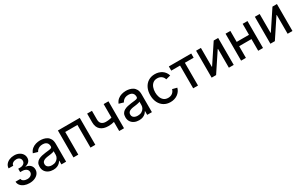

<svg xmlns="http://www.w3.org/2000/svg" viewBox="210 -1955 5230 3369"><g transform="rotate(-30 2825.0 -270.5)"><path d="M248 6.3Q191.4 6.3 145.5 -12Q99.6 -30.3 72.5 -63.2Q45.4 -96.2 44.4 -139.6H143.1Q144.5 -111.8 175.3 -93.3Q206.1 -74.7 247.6 -74.7Q294.4 -74.7 323.5 -98.6Q352.5 -122.6 352.5 -158.2Q352.5 -196.8 321.3 -220.5Q290 -244.1 236.3 -244.1H199.2V-313H236.3Q280.8 -313 310.1 -335.2Q339.4 -357.4 339.4 -394.5Q339.4 -429.7 314.9 -451.7Q290.5 -473.6 250 -473.6Q210.9 -473.6 180.9 -454.1Q150.9 -434.6 150.4 -402.3H56.2Q57.1 -446.8 83.5 -480.5Q109.9 -514.2 153.8 -533Q197.8 -551.8 251.5 -551.8Q307.1 -551.8 348.1 -531.2Q389.2 -510.7 411.6 -476.6Q434.1 -442.4 434.1 -400.4Q434.1 -351.6 403.6 -321.3Q373 -291 328.1 -283.7V-279.8Q391.1 -270.5 423.1 -236.1Q455.1 -201.7 455.1 -151.4Q455.1 -105.5 428.5 -69.8Q401.9 -34.2 355.2 -13.9Q308.6 6.3 248 6.3Z M726.1 12.2Q674.3 12.2 632.3 -7.1Q590.3 -26.4 565.4 -63.7Q540.5 -101.1 540.5 -154.8Q540.5 -201.7 558.8 -231.2Q577.1 -260.7 607.9 -277.8Q638.7 -294.9 676 -303.5Q713.4 -312 752 -316.9Q800.8 -322.8 831.1 -326.4Q861.3 -330.1 876.2 -338.4Q891.1 -346.7 891.1 -366.2V-369.1Q891.1 -401.4 878.7 -423.8Q866.2 -446.3 842 -458.3Q817.9 -470.2 781.2 -470.2Q744.1 -470.2 717.5 -458.7Q690.9 -447.3 674.1 -429.7Q657.2 -412.1 648.9 -393.1L556.2 -419.9Q576.2 -469.7 611.3 -498.5Q646.5 -527.3 690.4 -540Q734.4 -552.7 779.3 -552.7Q809.6 -552.7 845.5 -545.4Q881.3 -538.1 914.1 -518.3Q946.8 -498.5 967.8 -460.7Q988.8 -422.9 988.8 -361.3V0H893.6V-74.7H887.7Q877.9 -54.2 857.2 -34.2Q836.4 -14.2 804 -1Q771.5 12.2 726.1 12.2ZM745.6 -69.3Q792 -69.3 824.5 -87.6Q856.9 -106 874 -135.3Q891.1 -164.6 891.1 -196.8V-270Q885.3 -263.7 868.2 -258.8Q851.1 -253.9 829.1 -250.2Q807.1 -246.6 786.4 -243.9Q765.6 -241.2 752.9 -239.7Q722.2 -235.8 695.8 -226.3Q669.4 -216.8 653.6 -199.2Q637.7 -181.6 637.7 -151.9Q637.7 -124.5 651.6 -106.4Q665.5 -88.4 689.9 -78.9Q714.4 -69.3 745.6 -69.3Z M1580.6 -545.9V0H1482.9V-459H1235.8V0H1137.7V-545.9Z M1944.3 -168.9Q1845.2 -168.9 1787.6 -219Q1730 -269 1730 -369.6V-545.9H1827.6V-369.6Q1827.6 -310.1 1860.4 -283Q1893.1 -255.9 1944.3 -255.9Q1994.1 -255.9 2036.1 -265.1Q2078.1 -274.4 2120.6 -289.6V-202.6Q2094.2 -192.9 2066.7 -185.1Q2039.1 -177.2 2008.8 -173.1Q1978.5 -168.9 1944.3 -168.9ZM2064.5 0V-545.9H2162.1V0Z M2464.4 12.2Q2412.6 12.2 2370.6 -7.1Q2328.6 -26.4 2303.7 -63.7Q2278.8 -101.1 2278.8 -154.8Q2278.8 -201.7 2297.1 -231.2Q2315.4 -260.7 2346.2 -277.8Q2377 -294.9 2414.3 -303.5Q2451.7 -312 2490.2 -316.9Q2539.1 -322.8 2569.3 -326.4Q2599.6 -330.1 2614.5 -338.4Q2629.4 -346.7 2629.4 -366.2V-369.1Q2629.4 -401.4 2616.9 -423.8Q2604.5 -446.3 2580.3 -458.3Q2556.2 -470.2 2519.5 -470.2Q2482.4 -470.2 2455.8 -458.7Q2429.2 -447.3 2412.4 -429.7Q2395.5 -412.1 2387.2 -393.1L2294.4 -419.9Q2314.5 -469.7 2349.6 -498.5Q2384.8 -527.3 2428.7 -540Q2472.7 -552.7 2517.6 -552.7Q2547.9 -552.7 2583.7 -545.4Q2619.6 -538.1 2652.3 -518.3Q2685.1 -498.5 2706.1 -460.7Q2727.1 -422.9 2727.1 -361.3V0H2631.8V-74.7H2626Q2616.2 -54.2 2595.5 -34.2Q2574.7 -14.2 2542.2 -1Q2509.8 12.2 2464.4 12.2ZM2483.9 -69.3Q2530.3 -69.3 2562.7 -87.6Q2595.2 -106 2612.3 -135.3Q2629.4 -164.6 2629.4 -196.8V-270Q2623.5 -263.7 2606.4 -258.8Q2589.4 -253.9 2567.4 -250.2Q2545.4 -246.6 2524.7 -243.9Q2503.9 -241.2 2491.2 -239.7Q2460.4 -235.8 2434.1 -226.3Q2407.7 -216.8 2391.8 -199.2Q2376 -181.6 2376 -151.9Q2376 -124.5 2389.9 -106.4Q2403.8 -88.4 2428.2 -78.9Q2452.6 -69.3 2483.9 -69.3Z M3101.6 11.7Q3026.4 11.7 2969.7 -23.4Q2913.1 -58.6 2881.6 -122.1Q2850.1 -185.5 2850.1 -269.5Q2850.1 -355 2881.6 -418.7Q2913.1 -482.4 2969.7 -517.6Q3026.4 -552.7 3101.6 -552.7Q3143.1 -552.7 3179.2 -542Q3215.3 -531.2 3244.6 -511.5Q3273.9 -491.7 3294.9 -462.6Q3315.9 -433.6 3326.7 -397L3233.4 -372.6Q3228 -393.6 3216.3 -411.1Q3204.6 -428.7 3187.7 -441.4Q3170.9 -454.1 3149.4 -460.9Q3127.9 -467.8 3102.1 -467.8Q3049.8 -467.8 3016.1 -440.7Q2982.4 -413.6 2966.1 -368.7Q2949.7 -323.7 2949.7 -270Q2949.7 -216.8 2966.1 -172.1Q2982.4 -127.4 3016.1 -100.3Q3049.8 -73.2 3102.1 -73.2Q3128.4 -73.2 3150.4 -80.3Q3172.4 -87.4 3189.5 -100.8Q3206.5 -114.3 3218.3 -132.6Q3230 -150.9 3235.8 -172.9L3328.1 -148.9Q3318.4 -110.8 3297.1 -81.5Q3275.9 -52.2 3246.1 -31.2Q3216.3 -10.3 3179.7 0.7Q3143.1 11.7 3101.6 11.7Z M3563.5 0V-460.9H3385.3V-545.9H3838.9V-460.9H3661.1V0Z M4384.8 0H4286.6V-381.3H4280.8L4027.8 0H3937.5V-545.9H4035.2V-163.6H4041L4294.4 -545.9H4384.8Z M4904.3 -323.7V-236.8H4607.4V-323.7ZM4631.8 -545.9V0H4534.2V-545.9ZM4978.5 -545.9V0H4880.9V-545.9Z M5575.2 0H5477.1V-381.3H5471.2L5218.3 0H5127.9V-545.9H5225.6V-163.6H5231.4L5484.9 -545.9H5575.2Z"/></g></svg>

Font: Inter Cardless
Style: Regular
Weight: 400
Designer: Rasmus Andersson
Foundry: rsms
Version: Version 4.001;git-9221beed3